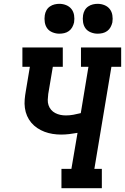

<svg xmlns="http://www.w3.org/2000/svg" viewBox="-20 -983 653 1003"><path d="M301 0V-101H353L385 -289Q363 -285 341.5 -282.5Q320 -280 299 -280Q277 -280 255 -283.5Q233 -287 213 -294.5Q193 -302 175 -314Q157 -326 143.5 -342Q130 -358 121.5 -377.5Q113 -397 110 -419Q107 -441 109 -463.5Q111 -486 115 -508L136 -634H97V-735H308V-634H256L232 -492Q230 -477 229.5 -462Q229 -447 233.5 -433.5Q238 -420 247 -409.5Q256 -399 268.5 -392.5Q281 -386 295 -383Q309 -380 324 -380Q344 -380 363 -383.5Q382 -387 402 -392L442 -634H403V-735H613V-634H562L473 -101H512V0ZM490 -807Q472 -807 454.5 -814Q437 -821 427 -834.5Q417 -848 414 -866.5Q411 -885 414 -904Q416 -917 422.5 -929Q429 -941 440.5 -949Q452 -957 465 -960Q478 -963 490 -963Q509 -963 526 -956Q543 -949 553.5 -935.5Q564 -922 567 -903.5Q570 -885 567 -866Q564 -853 557.5 -841Q551 -829 540 -821Q529 -813 516 -810Q503 -807 490 -807ZM290 -807Q272 -807 254.5 -814Q237 -821 227 -834.5Q217 -848 214 -866.5Q211 -885 214 -904Q216 -917 222.5 -929Q229 -941 240.5 -949Q252 -957 265 -960Q278 -963 290 -963Q309 -963 326 -956Q343 -949 353.5 -935.5Q364 -922 367 -903.5Q370 -885 367 -866Q364 -853 357.5 -841Q351 -829 340 -821Q329 -813 316 -810Q303 -807 290 -807Z"/></svg>

Font: Iosevka Slab Extended Oblique
Style: Bold
Weight: 700
Width: 7
Italic angle: -9°
Monospace: yes
Designer: Belleve Invis
Foundry: Belleve Invis
Version: Version 11.1.1; ttfautohint (v1.8.3)